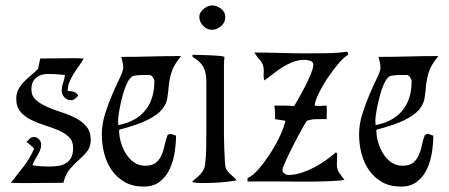

<svg xmlns="http://www.w3.org/2000/svg" viewBox="-20 -675 1659 709"><path d="M129 -459 236 -460Q250 -460 262.5 -460Q275 -460 289 -459Q281 -444 271 -430.5Q261 -417 252 -402.5Q243 -388 236.5 -372.5Q230 -357 230 -339Q241 -339 252 -336Q263 -333 269 -322Q264 -316 257 -310.5Q250 -305 242 -305Q228 -305 218 -315.5Q208 -326 208 -340Q208 -355 213 -369Q218 -383 220 -398Q204 -400 188.5 -401Q173 -402 157 -402Q130 -402 113 -387.5Q96 -373 96 -345Q96 -321 112 -306.5Q128 -292 152.5 -281Q177 -270 205.5 -261Q234 -252 258.5 -239.5Q283 -227 299 -208Q315 -189 315 -159Q315 -133 302.5 -117Q290 -101 273 -86Q256 -71 239 -52Q222 -33 214 0L84 1Q68 1 52 1Q36 1 20 0Q44 -30 67.5 -60.5Q91 -91 106 -126Q100 -133 92.5 -139Q85 -145 78 -151Q83 -157 89.5 -163Q96 -169 105 -169Q116 -169 124 -160.5Q132 -152 132 -141Q132 -130 128 -120.5Q124 -111 119 -102Q114 -93 108.5 -84Q103 -75 100 -65Q115 -62 130.5 -61Q146 -60 161 -60Q179 -60 195.5 -62.5Q212 -65 224 -72.5Q236 -80 243 -93.5Q250 -107 250 -129Q250 -154 234.5 -169Q219 -184 195.5 -194Q172 -204 145 -212.5Q118 -221 94.5 -232.5Q71 -244 55.5 -262.5Q40 -281 40 -311Q40 -330 48 -345Q56 -360 68 -372.5Q80 -385 94 -396.5Q108 -408 120 -420Q123 -430 124.5 -439.5Q126 -449 129 -459Z M428 -465Q484 -465 538.5 -466.5Q593 -468 649 -468Q622 -436 613.5 -408.5Q605 -381 603 -356.5Q601 -332 597.5 -311Q594 -290 578 -270.5Q562 -251 525.5 -232.5Q489 -214 420 -196V-191Q420 -171 426.5 -149Q433 -127 445 -107.5Q457 -88 475 -75.5Q493 -63 516 -63Q542 -63 555.5 -74Q569 -85 576.5 -102Q584 -119 588 -139Q592 -159 599 -177L610 -181L630 -174Q630 -145 625 -112.5Q620 -80 607 -51.5Q594 -23 570.5 -4.5Q547 14 511 14Q470 14 441 -2.5Q412 -19 393 -46Q374 -73 365 -107.5Q356 -142 356 -178Q356 -217 368.5 -256Q381 -295 395.5 -328.5Q410 -362 422.5 -387.5Q435 -413 435 -425Q435 -436 432.5 -445.5Q430 -455 428 -465ZM416 -229 417 -213Q483 -226 516.5 -267.5Q550 -309 550 -375Q550 -381 544.5 -389.5Q539 -398 532 -398Q518 -398 503 -398Q488 -398 474 -395Q461 -392 450.5 -370.5Q440 -349 432.5 -321Q425 -293 420.5 -267Q416 -241 416 -229Z M763 -655Q780 -655 796 -643Q812 -631 812 -612Q812 -592 796.5 -578.5Q781 -565 762 -565Q744 -565 730 -580Q716 -595 716 -613Q716 -629 732 -642Q748 -655 763 -655ZM691 -473Q701 -472 718 -472Q735 -472 753 -471Q771 -470 786.5 -469Q802 -468 809 -465Q807 -451 807 -436.5Q807 -422 807 -408V-213Q807 -205 807 -180.5Q807 -156 808 -129Q809 -102 810.5 -79Q812 -56 815 -51Q823 -38 834 -29Q845 -20 854 -9Q822 -3 789 -1Q756 1 724 1Q704 1 689 -3Q696 -11 704 -17Q712 -23 718.5 -30Q725 -37 730 -45Q735 -53 737 -65Q741 -96 741.5 -127Q742 -158 742 -189V-374Q742 -407 731 -427.5Q720 -448 691 -465Z M919 -481Q967 -481 1015.5 -479.5Q1064 -478 1112 -478Q1150 -478 1187.5 -478.5Q1225 -479 1263 -484L1266 -473Q1251 -465 1230.5 -441Q1210 -417 1190.5 -388Q1171 -359 1157 -330Q1143 -301 1142 -285Q1153 -283 1164 -284Q1175 -285 1186 -285L1187 -269L1186 -235Q1168 -235 1149.5 -235Q1131 -235 1113 -229Q1108 -222 1093 -195Q1078 -168 1062.5 -137.5Q1047 -107 1035 -80.5Q1023 -54 1023 -48Q1023 -39 1030.5 -34Q1038 -29 1046 -29Q1068 -29 1091.5 -36.5Q1115 -44 1138.5 -56Q1162 -68 1183 -83Q1204 -98 1220 -112L1225 -109L1224 -66Q1224 -50 1233 -36.5Q1242 -23 1252 -11Q1240 -8 1207.5 -6.5Q1175 -5 1138 -4.5Q1101 -4 1067 -4.5Q1033 -5 1017 -5H894V-17Q914 -26 936.5 -52.5Q959 -79 979.5 -111Q1000 -143 1015 -175.5Q1030 -208 1034 -229Q1024 -231 1015 -232Q1006 -233 996 -235Q996 -248 995.5 -260.5Q995 -273 993 -285Q1011 -285 1029.5 -285Q1048 -285 1066 -283Q1072 -293 1084 -314Q1096 -335 1108 -358.5Q1120 -382 1128.5 -403.5Q1137 -425 1137 -435Q1137 -447 1125.5 -450.5Q1114 -454 1105 -454Q1082 -454 1062.5 -446.5Q1043 -439 1025 -428Q1007 -417 990 -403.5Q973 -390 956 -378Q953 -387 953.5 -396.5Q954 -406 954 -415Q954 -437 942 -450.5Q930 -464 919 -481Z M1378 -465Q1434 -465 1488.5 -466.5Q1543 -468 1599 -468Q1572 -436 1563.5 -408.5Q1555 -381 1553 -356.5Q1551 -332 1547.5 -311Q1544 -290 1528 -270.5Q1512 -251 1475.5 -232.5Q1439 -214 1370 -196V-191Q1370 -171 1376.5 -149Q1383 -127 1395 -107.5Q1407 -88 1425 -75.5Q1443 -63 1466 -63Q1492 -63 1505.5 -74Q1519 -85 1526.5 -102Q1534 -119 1538 -139Q1542 -159 1549 -177L1560 -181L1580 -174Q1580 -145 1575 -112.5Q1570 -80 1557 -51.5Q1544 -23 1520.5 -4.5Q1497 14 1461 14Q1420 14 1391 -2.5Q1362 -19 1343 -46Q1324 -73 1315 -107.5Q1306 -142 1306 -178Q1306 -217 1318.5 -256Q1331 -295 1345.5 -328.5Q1360 -362 1372.5 -387.5Q1385 -413 1385 -425Q1385 -436 1382.5 -445.5Q1380 -455 1378 -465ZM1366 -229 1367 -213Q1433 -226 1466.5 -267.5Q1500 -309 1500 -375Q1500 -381 1494.5 -389.5Q1489 -398 1482 -398Q1468 -398 1453 -398Q1438 -398 1424 -395Q1411 -392 1400.5 -370.5Q1390 -349 1382.5 -321Q1375 -293 1370.5 -267Q1366 -241 1366 -229Z"/></svg>

Font: Germanica
Style: Regular
Weight: 400
Designer: Peter Wiegel
Foundry: Peter Wiegel